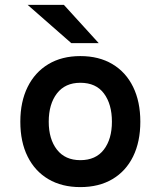

<svg xmlns="http://www.w3.org/2000/svg" viewBox="-20 -752 656 784"><path d="M308 12Q232.5 12 177.5 -20.5Q122.5 -53 92.8 -112.8Q63 -172.5 63 -255Q63 -336.5 92.8 -396.8Q122.5 -457 177.5 -490Q232.5 -523 308 -523Q384 -523 439 -490.2Q494 -457.5 523.5 -397.2Q553 -337 553 -255Q553 -173 523.5 -113Q494 -53 439 -20.5Q384 12 308 12ZM308 -98Q371 -98 404 -141Q437 -184 437 -255Q437 -326.5 404.5 -370.2Q372 -414 308 -414Q246 -414 212.5 -370.5Q179 -327 179 -255Q179 -184 212.5 -141Q246 -98 308 -98ZM271 -576 93 -732H241L383 -576Z"/></svg>

Font: Overpass Mono Light
Style: Regular
Weight: 300
Monospace: yes
Designer: Delve Withrington, Dave Bailey
Foundry: Delve Fonts LLC
Version: Version 4.000